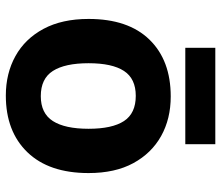

<svg xmlns="http://www.w3.org/2000/svg" viewBox="-70 -679 759 659"><g transform="rotate(90 309.5 -349.5)"><path d="M574 -274Q574 -138 502.5 -64Q431 10 308 10Q232 10 172.5 -23Q113 -56 79 -119.5Q45 -183 45 -274Q45 -410 116 -483Q187 -556 311 -556Q388 -556 447 -523Q506 -490 540 -427.5Q574 -365 574 -274ZM197 -274Q197 -193 223.5 -151.5Q250 -110 310 -110Q369 -110 395.5 -151.5Q422 -193 422 -274Q422 -355 395.5 -395.5Q369 -436 309 -436Q250 -436 223.5 -395.5Q197 -355 197 -274ZM475 -709V-606H144V-709Z"/></g></svg>

Font: Noto Sans Kannada
Style: Bold
Weight: 700
Designer: Jelle Bosma - Monotype Design Team
Foundry: Monotype Imaging Inc.
Version: Version 2.005; ttfautohint (v1.8.4.7-5d5b)